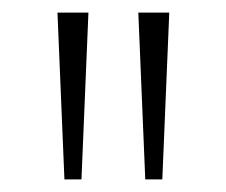

<svg xmlns="http://www.w3.org/2000/svg" viewBox="-20 -725 358 304"><path d="M82 -441 71 -705H120L109 -441ZM210 -441 199 -705H248L237 -441Z"/></svg>

Font: Nunito Sans 12pt ExtraLight SemiCondensed
Style: Regular
Weight: 200
Width: 4
Version: Version 3.101;gftools[0.9.27]